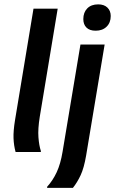

<svg xmlns="http://www.w3.org/2000/svg" viewBox="-20 -707 535 893"><path d="M52.5 0Q44.2 -30 42.9 -64.2Q41.7 -98.3 50 -149.2L135.8 -666.7H248.3L165 -164.2Q155.8 -106.7 158.8 -68.3Q161.7 -30 170 -5V0ZM199.2 166.7V161.7Q225.8 132.5 243.8 93.8Q261.7 55 270.8 0L354.2 -500H466.7L380.8 15Q370.8 74.2 355 107.9Q339.2 141.7 319.2 166.7ZM425 -564.2Q396.7 -564.2 382.1 -578.8Q367.5 -593.3 367.5 -618.3Q367.5 -649.2 385.8 -667.9Q404.2 -686.7 436.7 -686.7Q464.2 -686.7 479.6 -671.7Q495 -656.7 495 -632.5Q495 -601.7 475.8 -582.9Q456.7 -564.2 425 -564.2Z"/></svg>

Font: Familjen Grotesk Medium
Style: Italic
Weight: 500
Italic angle: -9.46201°
Designer: Anders Wikstroem, Jonas Baeckman, Matilda Gysing, Kristian Moeller
Foundry: Familjen STHLM AB
Version: Version 2.002; ttfautohint (v1.8.4.7-5d5b)